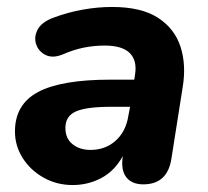

<svg xmlns="http://www.w3.org/2000/svg" viewBox="-20 -521 597 552"><path d="M189 11Q143 11 105 -10.5Q67 -32 45 -67Q23 -102 23 -143Q23 -221 89.5 -256.5Q156 -292 298 -292H366L368 -305Q375 -346 353.5 -368Q332 -390 281 -390Q250 -390 220.5 -384Q191 -378 159 -364Q131 -353 111 -363Q91 -373 84 -393.5Q77 -414 88 -435.5Q99 -457 133 -470Q176 -486 219 -493.5Q262 -501 302 -501Q386 -501 434 -470Q482 -439 499 -386.5Q516 -334 505 -269L473 -66Q462 9 392 9Q359 9 343 -11.5Q327 -32 333 -72Q309 -29 271 -9Q233 11 189 11ZM240 -90Q283 -90 312.5 -116.5Q342 -143 349 -188L354 -214H301Q228 -214 198 -200.5Q168 -187 168 -153Q168 -123 188.5 -106.5Q209 -90 240 -90Z"/></svg>

Font: Nunito ExtraBold
Style: Italic
Weight: 800
Italic angle: -9°
Designer: Vernon Adams
Foundry: Vernon Adams
Version: Version 3.601; ttfautohint (v1.8.2.53-6de2)